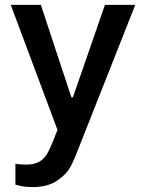

<svg xmlns="http://www.w3.org/2000/svg" viewBox="-20 -548 582 785"><path d="M112 217Q86 217 66.5 212.5Q47 208 43 207V121Q59 125 86 125Q119 125 139 114Q159 103 171 83.5Q183 64 196 31L215 -17L24 -528H147L272 -150H278L409 -528H533L295 74Q281 111 265.5 138.5Q250 166 212 191.5Q174 217 112 217Z"/></svg>

Font: Be Vietnam SemiBold
Style: Regular
Weight: 600
Designer: Gabriel Lam
Foundry: TypeRant
Version: Version 4.000